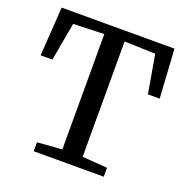

<svg xmlns="http://www.w3.org/2000/svg" viewBox="-132 -865 958 987"><g transform="rotate(20 347.5 -371.5)"><path d="M292 -59V-690L123.5 -684.5L86 -475.5H21.5L39.5 -743H656.5L673 -475.5H608.5L572.5 -684.5L403 -690V-59L540 -49V0H157V-49Z"/></g></svg>

Font: Merriweather 20pt
Style: Regular
Weight: 400
Version: Version 2.100